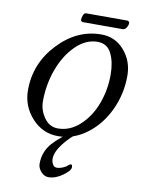

<svg xmlns="http://www.w3.org/2000/svg" viewBox="-105 -800 856 1141"><g transform="rotate(10 323.0 -229.0)"><path d="M321 -728H569Q574 -728 578 -724Q582 -720 582 -716Q582 -701 572.5 -687Q563 -673 551 -673H311Q306 -673 301.5 -676.5Q297 -680 297 -685Q297 -697 303 -712.5Q309 -728 321 -728ZM270 270Q244 271 223.5 248.5Q203 226 203 200Q203 128 250 74.5Q297 21 375 -24H408Q354 13 314 65Q274 117 274 158Q274 175 282.5 190.5Q291 206 308 206Q324 206 343.5 198Q363 190 372 180Q380 172 388 172Q396 172 396 188Q396 208 354 238.5Q312 269 270 270ZM158 -169Q158 -116 190 -70.5Q222 -25 273 -25Q346 -25 405.5 -80Q465 -135 496 -218.5Q527 -302 527 -393Q527 -469 501.5 -521Q476 -573 417 -573Q347 -573 286.5 -514Q226 -455 192 -362.5Q158 -270 158 -169ZM432 -620Q516 -620 571 -556.5Q626 -493 626 -404Q626 -295 580.5 -197.5Q535 -100 455 -40Q375 20 282 20Q188 20 123.5 -51.5Q59 -123 59 -219Q59 -380 172 -500Q285 -620 432 -620Z"/></g></svg>

Font: EB Garamond 08
Style: Italic
Weight: 400
Italic angle: -14°
Version: Version 0.016